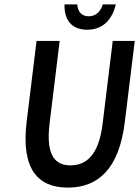

<svg xmlns="http://www.w3.org/2000/svg" viewBox="-20 -840 632 872"><path d="M101 -287C75 -72 152 12 288 12C425 12 521 -72 547 -287L592 -654H492L446 -278C429 -136 372 -89 300 -89C229 -89 188 -136 205 -278L251 -654H146ZM376 -705C451 -705 491 -756 506 -820H447C438 -791 418 -766 383 -766C347 -766 333 -791 331 -820H273C271 -756 300 -705 376 -705Z"/></svg>

Font: Falling Sky
Style: CondObl
Weight: 400
Designer: Paul D. Hunt
Foundry: Adobe Systems Incorporated
Version: Version 1.02